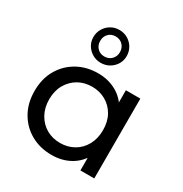

<svg xmlns="http://www.w3.org/2000/svg" viewBox="-186 -955 1054 1104"><g transform="rotate(30 341.0 -403.0)"><path d="M310 6Q233 6 172.5 -28Q112 -62 77 -123Q42 -184 42 -265Q42 -346 77 -406.5Q112 -467 172.5 -501Q233 -535 310 -535Q377 -535 431 -505Q485 -475 517.5 -415Q550 -355 550 -265Q550 -175 518.5 -115Q487 -55 433 -24.5Q379 6 310 6ZM318 -78Q368 -78 408.5 -101Q449 -124 472.5 -166.5Q496 -209 496 -265Q496 -322 472.5 -363.5Q449 -405 408.5 -428Q368 -451 318 -451Q267 -451 227 -428Q187 -405 163 -363.5Q139 -322 139 -265Q139 -209 163 -166.5Q187 -124 227 -101Q267 -78 318 -78ZM499 0V-143L505 -266L495 -389V-530H591V0ZM290 -594Q259 -594 234 -609Q209 -624 194.5 -648Q180 -672 180 -702Q180 -732 194.5 -757Q209 -782 234 -797Q259 -812 290 -812Q322 -812 347 -797Q372 -782 386.5 -757Q401 -732 401 -702Q401 -672 386.5 -648Q372 -624 347 -609Q322 -594 290 -594ZM290 -636Q319 -636 337.5 -655Q356 -674 356 -702Q356 -731 337.5 -750Q319 -769 290 -769Q262 -769 243.5 -750.5Q225 -732 225 -702Q225 -674 243 -655Q261 -636 290 -636Z"/></g></svg>

Font: MOST Montserrat Medium
Style: Regular
Weight: 500
Designer: Julieta Ulanovsky
Foundry: Julieta Ulanovsky
Version: Version 8.000;March 11, 2024;FontCreator 15.0.0.2926 64-bit